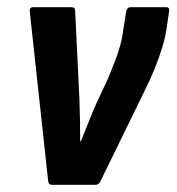

<svg xmlns="http://www.w3.org/2000/svg" viewBox="-20 -514 491 534"><path d="M125 0Q115 0 114 -10L63 -480Q61 -494 72 -494H179Q189 -494 189 -484L201 -235Q202 -205 202.5 -177Q203 -149 203 -121H205Q215 -146 225.5 -172.5Q236 -199 247 -224L281 -297Q291 -321 299.5 -343Q308 -365 314 -386.5Q320 -408 323 -432L331 -482Q334 -494 343 -494H442Q453 -494 450 -481L444 -439Q440 -411 431 -381.5Q422 -352 410 -322.5Q398 -293 382 -261L259 -9Q254 0 246 0Z"/></svg>

Font: Sofia Sans Condensed ExtraBold
Style: Italic
Weight: 800
Italic angle: -9°
Version: Version 4.100